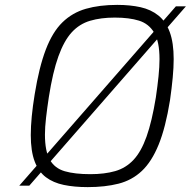

<svg xmlns="http://www.w3.org/2000/svg" viewBox="-20 -760 781 786"><path d="M59 0 700 -734H741L100 0ZM339 6Q284 6 241 -3Q198 -12 168 -34.5Q138 -57 122 -99Q106 -141 106 -207Q106 -242 110 -283.5Q114 -325 122 -374Q140 -485 167.5 -557Q195 -629 235.5 -668.5Q276 -708 331.5 -724Q387 -740 460 -740Q513 -740 555.5 -730.5Q598 -721 628.5 -696.5Q659 -672 675 -628.5Q691 -585 691 -518Q691 -484 687 -441.5Q683 -399 676 -350Q658 -238 629.5 -168Q601 -98 560.5 -60Q520 -22 465 -8Q410 6 339 6ZM350 -47Q408 -47 451.5 -59.5Q495 -72 526.5 -105.5Q558 -139 580 -201Q602 -263 618 -361Q625 -409 629 -448Q633 -487 633 -518Q633 -590 611 -626.5Q589 -663 549 -675.5Q509 -688 450 -688Q393 -688 349 -675Q305 -662 273.5 -627.5Q242 -593 219 -529Q196 -465 180 -363Q173 -317 168.5 -278Q164 -239 164 -209Q164 -141 184 -106Q204 -71 245 -59Q286 -47 350 -47Z"/></svg>

Font: Exo Thin Light
Style: Italic
Weight: 300
Italic angle: -9°
Version: Version 2.000